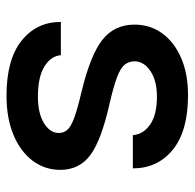

<svg xmlns="http://www.w3.org/2000/svg" viewBox="-24 -544 573 564"><g transform="rotate(90 262.0 -261.5)"><path d="M259.3 -527.8Q364.3 -527.8 419.2 -483.2Q474.1 -438.5 474.1 -365.7H376.5Q374.5 -396 345.7 -416.3Q316.9 -436.5 263.2 -436.5Q216.3 -436.5 188 -417.2Q159.7 -397.9 159.7 -371.1Q159.7 -353.5 169.9 -341.3Q180.2 -329.1 206.8 -319.1Q233.4 -309.1 283.7 -297.4Q391.1 -273.4 434.8 -241Q478.5 -208.5 478.5 -152.8Q478.5 -107.4 451.7 -71.5Q424.8 -35.6 375.7 -15.1Q326.7 5.4 260.7 5.4Q154.8 5.4 99.4 -38.6Q43.9 -82.5 43.9 -154.3H141.6Q144 -125 174.8 -106Q205.6 -86.9 263.2 -86.9Q312.5 -86.9 341.3 -104.7Q370.1 -122.6 370.1 -147.9Q370.1 -163.1 360.6 -173.6Q351.1 -184.1 325.4 -193.6Q299.8 -203.1 251.5 -214.4Q141.6 -240.7 96.7 -276.1Q51.8 -311.5 51.8 -370.6Q51.8 -416.5 77.4 -451.9Q103 -487.3 149.7 -507.6Q196.3 -527.8 259.3 -527.8Z"/></g></svg>

Font: Estedad-FD SemiBold
Style: Regular
Weight: 600
Designer: Amin Abedi
Version: Version 7.3